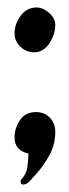

<svg xmlns="http://www.w3.org/2000/svg" viewBox="-20 -423 185 514"><path d="M76 -123Q99 -123 113.5 -108Q128 -93 128 -70Q128 -36 112 -7Q96 22 74 46Q68 52 60 61.5Q52 71 42 71Q37 71 36 67.5Q35 64 35 60Q50 44 53 26Q56 8 56 -12Q19 -20 19 -55Q19 -80 33.5 -101.5Q48 -123 76 -123ZM78 -403Q95 -403 111.5 -388.5Q128 -374 128 -356Q128 -344 124 -331.5Q120 -319 113 -308Q106 -297 95.5 -290Q85 -283 72 -283Q50 -283 34.5 -298Q19 -313 19 -334Q19 -359 35.5 -381Q52 -403 78 -403Z"/></svg>

Font: Teutonic
Style: Regular
Weight: 400
Designer: Peter Wiegel
Foundry: Peter Wiegel
Version: 1.000